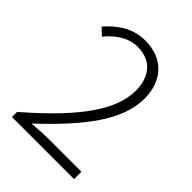

<svg xmlns="http://www.w3.org/2000/svg" viewBox="-212 -851 960 960"><g transform="rotate(45 267.5 -371.0)"><path d="M45 0H484V-52H257C219 -52 177 -49 137 -46C331 -227 449 -380 449 -533C449 -659 374 -742 247 -742C159 -742 97 -698 42 -637L79 -602C121 -654 178 -693 241 -693C344 -693 390 -622 390 -531C390 -399 292 -249 45 -36Z"/></g></svg>

Font: Source Han Sans SC Light
Style: Regular
Weight: 300
Designer: Ryoko NISHIZUKA (kana & ideographs); Paul D. Hunt (Latin, Greek & Cyrillic); Wenlong ZHANG (bopomofo); Sandoll Communica
Foundry: Adobe Systems Incorporated
Version: Version 1.004;PS 1.004;hotconv 1.0.82;makeotf.lib2.5.63406